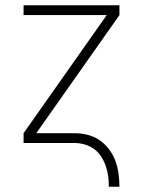

<svg xmlns="http://www.w3.org/2000/svg" viewBox="-20 -540 540 725"><path d="M391 165Q391 145 388.5 125.5Q386 106 379.5 87Q373 68 362 51Q351 34 335 22.5Q319 11 300 5.5Q281 0 261 0H69V-37L383 -483H69V-520H431V-483L117 -37H261Q286 -37 310.5 -31Q335 -25 355.5 -11Q376 3 391.5 23.5Q407 44 415.5 67Q424 90 427.5 115Q431 140 431 165Z"/></svg>

Font: Zed Sans Extralight
Style: Regular
Weight: 200
Designer: Belleve Invis
Foundry: Belleve Invis
Version: Version 1.0.0; ttfautohint (v1.8.4)